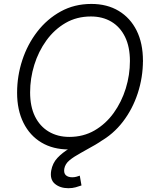

<svg xmlns="http://www.w3.org/2000/svg" viewBox="-20 -758 792 987"><path d="M334 10.3Q252.4 10.3 192.9 -25.4Q133.3 -61 100.6 -126.7Q67.9 -192.4 67.9 -281.2Q67.9 -367.2 94.5 -448.5Q121.1 -529.8 171.4 -595Q221.7 -660.2 292 -699Q362.3 -737.8 449.7 -737.8Q530.8 -737.8 590.3 -701.9Q649.9 -666 682.4 -600.8Q714.8 -535.6 714.8 -446.3Q714.8 -360.4 688.2 -278.8Q661.6 -197.3 611.6 -132.1Q561.5 -66.9 491.5 -28.3Q421.4 10.3 334 10.3ZM336.4 -54.2Q408.7 -54.2 466.3 -87.6Q523.9 -121.1 564.5 -177.5Q605 -233.9 626.5 -303.2Q647.9 -372.6 647.9 -444.3Q647.9 -517.1 622.8 -568.4Q597.7 -619.6 552.5 -646.5Q507.3 -673.3 447.3 -673.3Q374.5 -673.3 316.9 -639.9Q259.3 -606.4 218.5 -550Q177.7 -493.7 156.2 -424.3Q134.8 -355 134.8 -283.2Q134.8 -210.4 159.9 -159.4Q185.1 -108.4 230.7 -81.3Q276.4 -54.2 336.4 -54.2ZM331.5 209.5Q289.1 209.5 262.2 187Q235.4 164.6 243.2 119.1Q250 80.6 275.4 53.5Q300.8 26.4 338.4 4.2Q376 -18.1 419.7 -42.2Q463.4 -66.4 506.8 -98.1Q550.3 -129.9 587.4 -175.8Q624.5 -221.7 649.7 -287.6Q674.8 -353.5 680.7 -446.3H715.3Q710 -348.1 686.5 -277.1Q663.1 -206.1 627.9 -156Q592.8 -106 551.8 -71.8Q510.7 -37.6 470 -13.9Q429.2 9.8 394.5 28.6Q359.9 47.4 337.4 65.9Q314.9 84.5 310.5 109.4Q307.1 132.3 318.6 142.8Q330.1 153.3 351.6 153.3Q362.8 153.3 372.6 150.6Q382.3 147.9 390.1 145L398.9 195.3Q385.7 200.2 368.9 204.8Q352.1 209.5 331.5 209.5Z"/></svg>

Font: Inter 18pt Light
Style: Italic
Weight: 300
Italic angle: -9.3988°
Designer: Rasmus Andersson
Foundry: rsms
Version: Version 4.001;git-66647c0bb